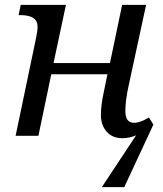

<svg xmlns="http://www.w3.org/2000/svg" viewBox="-20 -556 669 786"><path d="M537.1 -2Q509.8 9.8 481 9.8Q440.4 9.8 416.7 -16.8Q393.1 -43.5 393.1 -85Q393.1 -124 403.8 -173.8L419.9 -252H189.9L137.2 0H43.9L127.9 -401.9Q133.8 -429.7 133.8 -446.8Q133.8 -494.1 64 -494.1H56.2L64.9 -536.1H250L199.2 -297.9H430.2L480 -536.1H578.1L505.9 -202.1Q493.2 -143.6 493.2 -101.1Q493.2 -53.2 528.8 -53.2Q553.7 -53.2 589.8 -75.2L607.9 -45.9L488.8 210H397Z"/></svg>

Font: Droid Serif
Style: Italic
Weight: 400
Italic angle: -12°
Designer: Monotype Design team
Foundry: Monotype Imaging Inc.
Version: Version 1.03